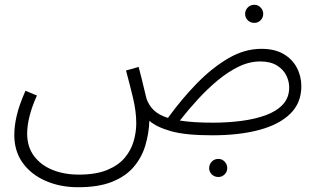

<svg xmlns="http://www.w3.org/2000/svg" viewBox="-20 -555 1335 806"><path d="M308 231Q233 231 172 204.5Q111 178 75.5 129Q40 80 40 11Q40 -25 50 -69Q60 -113 87 -174L135 -154Q94 -63 94 6Q94 61 122.5 99.5Q151 138 200 158Q249 178 311 178Q383 178 430 158.5Q477 139 503.5 107.5Q530 76 541 38Q552 0 552 -38Q552 -87 538.5 -143.5Q525 -200 509 -259L562 -274Q577 -217 583.5 -188Q590 -159 595 -141Q605 -112 626 -92Q647 -72 685 -60Q743 -140 807 -205.5Q871 -271 939 -310.5Q1007 -350 1077 -350Q1133 -350 1170 -328.5Q1207 -307 1226 -271Q1245 -235 1245 -193Q1245 -123 1198.5 -77.5Q1152 -32 1068 -9.5Q984 13 871 13Q758 13 697 -4.5Q636 -22 607 -48Q605 6 590 56Q575 106 541.5 145.5Q508 185 451 208Q394 231 308 231ZM1072 -297Q1027 -297 982.5 -275.5Q938 -254 895 -218.5Q852 -183 811.5 -139Q771 -95 735 -49Q789 -40 874 -40Q936 -40 993.5 -47.5Q1051 -55 1096 -71.5Q1141 -88 1167.5 -116.5Q1194 -145 1194 -188Q1194 -214 1181.5 -239Q1169 -264 1142 -280.5Q1115 -297 1072 -297ZM1048 -459Q1031 -459 1020 -470Q1009 -481 1009 -497Q1009 -512 1020 -523.5Q1031 -535 1048 -535Q1063 -535 1074 -523.5Q1085 -512 1085 -497Q1085 -481 1074 -470Q1063 -459 1048 -459ZM897 188Q880 188 869 177Q858 166 858 151Q858 135 869 123.5Q880 112 897 112Q912 112 923 123.5Q934 135 934 151Q934 166 923 177Q912 188 897 188Z"/></svg>

Font: Noto Sans Arabic UI Lt
Style: Regular
Weight: 300
Designer: Monotype Design Team, Nadine Chahine and Nizar Qandah
Foundry: Monotype Imaging Inc.
Version: Version 2.010; ttfautohint (v1.8.4.7-5d5b)